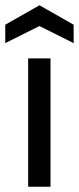

<svg xmlns="http://www.w3.org/2000/svg" viewBox="-37 -710 300 730"><path d="M155 -488V0H70V-488ZM113 -690 243 -616V-546L113 -611L-17 -546V-616Z"/></svg>

Font: Ropa Sans
Style: Regular
Weight: 400
Designer: Botio Nikoltchev
Foundry: Botio Nikoltchev
Version: Version 1.100